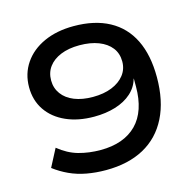

<svg xmlns="http://www.w3.org/2000/svg" viewBox="-105 -823 959 941"><g transform="rotate(-15 374.0 -352.5)"><path d="M320 9Q269 9 222.5 0.5Q176 -8 136 -26.5Q96 -45 62 -71L109 -161Q157 -122 209 -107.5Q261 -93 320 -93Q379 -93 425 -109.5Q471 -126 503 -158.5Q535 -191 551 -239Q567 -287 567 -348V-389H566Q555 -348 522 -318.5Q489 -289 440 -274Q391 -259 332 -259Q251 -259 189.5 -286.5Q128 -314 94 -364Q60 -414 60 -481Q60 -549 96 -602Q132 -655 197 -684.5Q262 -714 348 -714Q454 -714 528 -674Q602 -634 640 -556.5Q678 -479 678 -367Q678 -247 635.5 -162.5Q593 -78 513 -34.5Q433 9 320 9ZM351 -354Q406 -354 447 -370.5Q488 -387 511 -416.5Q534 -446 534 -485Q534 -526 511.5 -555Q489 -584 448 -600Q407 -616 351 -616Q296 -616 256 -599.5Q216 -583 194.5 -554Q173 -525 173 -485Q173 -446 195 -416Q217 -386 257 -370Q297 -354 351 -354Z"/></g></svg>

Font: Nunito Sans 7pt Expanded SemiBold
Style: Regular
Weight: 600
Width: 7
Designer: Vernon Adams
Foundry: Vernon Adams
Version: Version 3.101;gftools[0.9.27]